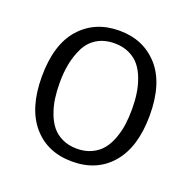

<svg xmlns="http://www.w3.org/2000/svg" viewBox="-99 -609 718 719"><g transform="rotate(20 260.0 -249.5)"><path d="M260.3 -509.8Q356.4 -509.8 415.5 -443.6Q474.6 -377.4 474.6 -250.5Q474.6 -124.5 416.7 -56.4Q358.9 11.7 259.8 11.7Q160.6 11.7 102.8 -55.9Q44.9 -123.5 44.9 -249Q44.9 -377 104 -443.4Q163.1 -509.8 260.3 -509.8ZM259.8 -459Q218.8 -459 189.5 -441.2Q160.2 -423.3 144.8 -392.1Q129.4 -360.8 122.6 -326.2Q115.7 -291.5 115.7 -250.5Q115.7 -217.8 119.6 -189Q123.5 -160.2 133.8 -132.1Q144 -104 159.9 -84Q175.8 -64 201.4 -51.8Q227.1 -39.6 260.3 -39.6Q293 -39.6 318.6 -51.8Q344.2 -64 360.1 -83.7Q376 -103.5 386.2 -131.3Q396.5 -159.2 400.4 -188Q404.3 -216.8 404.3 -249.5Q404.3 -281.7 400.1 -310.5Q396 -339.4 385.7 -367.2Q375.5 -395 359.6 -414.8Q343.8 -434.6 318.1 -446.8Q292.5 -459 259.8 -459Z"/></g></svg>

Font: Pontano Sans
Style: Regular
Weight: 400
Foundry: vernon adams
Version: 1.0